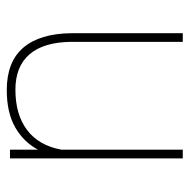

<svg xmlns="http://www.w3.org/2000/svg" viewBox="-16 -552 578 587"><g transform="rotate(90 273.5 -259.0)"><path d="M438 0V-85.4Q414.6 -41.5 369.6 -15.9Q324.7 9.8 255.9 9.8Q169.4 9.8 126.2 -40.8Q83 -91.3 82 -188V-528.3H108.4V-187Q109.4 -103 146.5 -59.8Q183.6 -16.6 254.9 -16.6Q330.6 -16.6 377.9 -52.2Q425.3 -87.9 438 -156.7V-528.3H464.8V0Z"/></g></svg>

Font: TypoPRO Roboto
Style: Regular
Weight: 250
Designer: Google
Version: Version 2.136; 2016